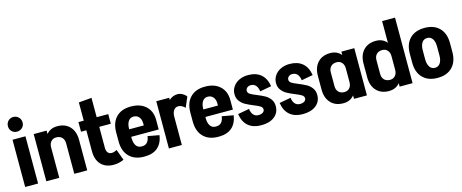

<svg xmlns="http://www.w3.org/2000/svg" viewBox="-41 -1376 4869 2023"><g transform="rotate(-15 2393.0 -364.5)"><path d="M191 0H50V-515H191ZM40 -664Q40 -698 62.5 -721.5Q85 -745 119 -745Q153 -745 176.5 -721.5Q200 -698 200 -664Q200 -630 176.5 -607.5Q153 -585 119 -585Q85 -585 62.5 -607.5Q40 -630 40 -664Z M727 0H586V-332Q586 -373 563 -396.5Q540 -420 500 -420Q465 -420 443.5 -396Q422 -372 422 -332V0H281V-515H422V-478Q466 -531 541 -531Q627 -531 677 -478Q727 -425 727 -333Z M1125 -9Q1071 16 1014 16Q926 16 876.5 -36Q827 -88 827 -180V-410H769V-515H827V-714L968 -726V-515H1094V-410H968V-181Q968 -147 983 -128.5Q998 -110 1024 -110Q1052 -110 1081 -128Z M1566 -325V-221H1266V-209Q1266 -155 1286.5 -125Q1307 -95 1344 -95H1352Q1388 -95 1408.5 -118Q1429 -141 1434 -184L1559 -161Q1545 -73 1492.5 -28.5Q1440 16 1352 16H1344Q1241 16 1183 -43.5Q1125 -103 1125 -209V-307Q1125 -412 1182.5 -471.5Q1240 -531 1343 -531H1344Q1447 -531 1506.5 -475.5Q1566 -420 1566 -325ZM1266 -303H1425V-325Q1425 -369 1403 -395Q1381 -421 1344 -421Q1307 -421 1286.5 -390.5Q1266 -360 1266 -306Z M1947 -479 1900 -368Q1885 -384 1865.5 -394Q1846 -404 1828 -404Q1796 -404 1777.5 -378Q1759 -352 1759 -308V0H1618V-515H1759V-491Q1799 -529 1854 -529Q1879 -529 1904.5 -515.5Q1930 -502 1947 -479Z M2375 -325V-221H2075V-209Q2075 -155 2095.5 -125Q2116 -95 2153 -95H2161Q2197 -95 2217.5 -118Q2238 -141 2243 -184L2368 -161Q2354 -73 2301.5 -28.5Q2249 16 2161 16H2153Q2050 16 1992 -43.5Q1934 -103 1934 -209V-307Q1934 -412 1991.5 -471.5Q2049 -531 2152 -531H2153Q2256 -531 2315.5 -475.5Q2375 -420 2375 -325ZM2075 -303H2234V-325Q2234 -369 2212 -395Q2190 -421 2153 -421Q2116 -421 2095.5 -390.5Q2075 -360 2075 -306Z M2659 -304Q2708 -284 2741 -266Q2774 -248 2797.5 -216.5Q2821 -185 2821 -140Q2821 -68 2767.5 -26Q2714 16 2623 16H2622Q2535 16 2482 -29Q2429 -74 2416 -161L2541 -184Q2546 -142 2566.5 -118.5Q2587 -95 2623 -95Q2652 -95 2670 -107.5Q2688 -120 2688 -140Q2688 -162 2666 -176Q2644 -190 2596 -209Q2545 -230 2512.5 -248Q2480 -266 2456.5 -297Q2433 -328 2433 -373Q2433 -417 2457.5 -453.5Q2482 -490 2525 -510.5Q2568 -531 2621 -531H2622Q2709 -531 2761.5 -486.5Q2814 -442 2828 -355L2703 -332Q2698 -374 2677.5 -397.5Q2657 -421 2622 -421Q2598 -421 2582.5 -407Q2567 -393 2567 -373Q2567 -351 2589 -337Q2611 -323 2659 -304Z M3112 -304Q3161 -284 3194 -266Q3227 -248 3250.5 -216.5Q3274 -185 3274 -140Q3274 -68 3220.5 -26Q3167 16 3076 16H3075Q2988 16 2935 -29Q2882 -74 2869 -161L2994 -184Q2999 -142 3019.5 -118.5Q3040 -95 3076 -95Q3105 -95 3123 -107.5Q3141 -120 3141 -140Q3141 -162 3119 -176Q3097 -190 3049 -209Q2998 -230 2965.5 -248Q2933 -266 2909.5 -297Q2886 -328 2886 -373Q2886 -417 2910.5 -453.5Q2935 -490 2978 -510.5Q3021 -531 3074 -531H3075Q3162 -531 3214.5 -486.5Q3267 -442 3281 -355L3156 -332Q3151 -374 3130.5 -397.5Q3110 -421 3075 -421Q3051 -421 3035.5 -407Q3020 -393 3020 -373Q3020 -351 3042 -337Q3064 -323 3112 -304Z M3637 -515H3778V0H3637V-38Q3594 16 3518 16Q3432 16 3382 -37.5Q3332 -91 3332 -183V-332Q3332 -424 3382 -477.5Q3432 -531 3518 -531Q3593 -531 3637 -478ZM3637 -183V-332Q3637 -372 3615.5 -396Q3594 -420 3559 -420Q3519 -420 3496 -396.5Q3473 -373 3473 -332V-183Q3473 -142 3496 -118.5Q3519 -95 3559 -95Q3594 -95 3615.5 -119Q3637 -143 3637 -183Z M4276 -715V0H4135V-38Q4092 16 4016 16Q3930 16 3880 -37.5Q3830 -91 3830 -183V-332Q3830 -424 3880 -477.5Q3930 -531 4016 -531Q4091 -531 4135 -478V-715ZM4135 -183V-332Q4135 -372 4113.5 -396Q4092 -420 4057 -420Q4017 -420 3994 -396.5Q3971 -373 3971 -332V-183Q3971 -142 3994 -118.5Q4017 -95 4057 -95Q4092 -95 4113.5 -119Q4135 -143 4135 -183Z M4766 -209Q4766 -104 4708 -44.5Q4650 15 4547 15Q4444 15 4386 -44.5Q4328 -104 4328 -209V-306Q4328 -412 4386 -471Q4444 -530 4547 -530Q4650 -530 4708 -471Q4766 -412 4766 -306ZM4625 -305Q4625 -360 4604.5 -390Q4584 -420 4547 -420Q4510 -420 4489.5 -390Q4469 -360 4469 -305V-210Q4469 -156 4489.5 -125.5Q4510 -95 4547 -95Q4584 -95 4604.5 -125.5Q4625 -156 4625 -210Z"/></g></svg>

Font: Akshar SemiBold
Style: Regular
Weight: 600
Designer: Tall Chai
Foundry: Tall Chai
Version: Version 1.000